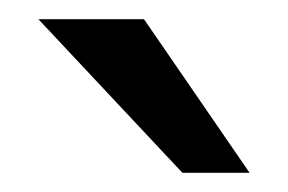

<svg xmlns="http://www.w3.org/2000/svg" viewBox="-20 -760 300 200"><path d="M170 -580H240L130 -740H20Z"/></svg>

Font: Golos Text VF
Style: Regular
Weight: 400
Designer: A.Korolkova, Vitaly Kuzmin
Foundry: ParaType Ltd
Version: Version 2.005